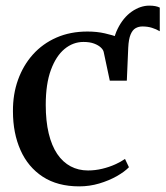

<svg xmlns="http://www.w3.org/2000/svg" viewBox="-20 -651 588 682"><path d="M430.5 -364.5 392.5 -401.5 379 -453.5Q378 -508.5 397.8 -548.5Q417.5 -588.5 448 -609.8Q478.5 -631 510.5 -631Q534 -631 547.5 -624V-540Q535 -547.5 519.8 -552.2Q504.5 -557 486 -557Q472.5 -557 461.5 -550.8Q450.5 -544.5 443.8 -528.2Q437 -512 435.5 -481.5ZM261.5 11Q184.5 11 132 -23.2Q79.5 -57.5 52.8 -117.8Q26 -178 26 -255.5Q25.5 -316 44 -367.5Q62.5 -419 97 -457.5Q131.5 -496 180.5 -517.5Q229.5 -539 290.5 -539Q324.5 -539 352.5 -532.5Q380.5 -526 401.5 -518.5Q422.5 -511 435 -508L430 -364.5H370L348.5 -465.5Q347 -474 338.2 -482.2Q329.5 -490.5 314.2 -496.2Q299 -502 276.5 -502Q239.5 -502 209.2 -477Q179 -452 160.8 -402.5Q142.5 -353 142.5 -278.5Q142.5 -221 153 -177.2Q163.5 -133.5 183.2 -104.2Q203 -75 230.8 -60.2Q258.5 -45.5 292.5 -45.5Q318 -45.5 343 -51.5Q368 -57.5 389 -67Q410 -76.5 424 -86.5L438 -57Q422.5 -41 394.8 -25.2Q367 -9.5 332.5 0.8Q298 11 261.5 11Z"/></svg>

Font: Merriweather 96pt Medium
Style: Regular
Weight: 500
Version: Version 2.100